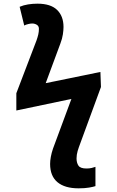

<svg xmlns="http://www.w3.org/2000/svg" viewBox="-20 -786 640 1046"><path d="M408 240Q333 240 293 206.5Q253 173 253 107Q253 90 257 68Q261 46 269 23L369 -247L69 -184V-278L179 -566Q185 -583 188.5 -598Q192 -613 192 -629Q192 -644 180.5 -651Q169 -658 155 -658Q147 -658 134 -655Q121 -652 112 -647L87 -749Q108 -758 133 -762Q158 -766 184 -766Q256 -766 291 -732Q326 -698 326 -639Q326 -622 322.5 -598.5Q319 -575 309 -549L229 -333L527 -394L530 -312L410 15Q406 26 403 36.5Q400 47 398.5 57Q397 67 397 77Q397 101 407.5 116.5Q418 132 451 132Q467 132 479.5 129Q492 126 500 123V228Q488 232 465 236Q442 240 408 240Z"/></svg>

Font: Noto Sans Mono
Style: Bold
Weight: 700
Designer: Monotype Design Team
Foundry: Monotype Imaging Inc.
Version: Version 2.014